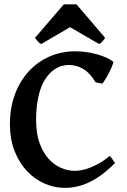

<svg xmlns="http://www.w3.org/2000/svg" viewBox="-20 -872 598 906"><path d="M522.9 -103Q491.7 -71.3 461.4 -48.8Q431.2 -26.4 401.4 -12.2Q371.6 2 342.8 8.3Q314 14.6 286.1 14.6Q236.8 14.6 190.2 -5.9Q143.6 -26.4 107.2 -64.9Q70.8 -103.5 48.8 -159.4Q26.9 -215.3 26.9 -286.1Q26.9 -364.3 50.8 -427.7Q74.7 -491.2 116.7 -536.4Q158.7 -581.5 215.3 -606Q272 -630.4 337.4 -629.9Q363.8 -629.9 389.6 -626Q415.5 -622.1 439 -615.5Q462.4 -608.9 481.7 -600.1Q501 -591.3 513.7 -581.1Q515.6 -579.6 513.4 -572.3Q511.2 -564.9 506.8 -554.7Q502.4 -544.4 496.3 -532.5Q490.2 -520.5 483.9 -509.5Q477.5 -498.5 471.9 -489.7Q466.3 -481 462.4 -477.1L430.7 -483.9Q405.8 -526.9 373.8 -546.1Q341.8 -565.4 303.7 -565.4Q287.1 -565.4 269.3 -560.1Q251.5 -554.7 234.4 -542.5Q217.3 -530.3 201.9 -510.5Q186.5 -490.7 175 -461.9Q163.6 -433.1 157 -394Q150.4 -355 150.4 -304.2Q150.4 -241.7 166.7 -196.8Q183.1 -151.9 209.2 -122.8Q235.4 -93.8 267.8 -79.8Q300.3 -65.9 332.5 -65.9Q345.7 -65.9 363.5 -68.8Q381.3 -71.8 402.6 -79.8Q423.8 -87.9 447.8 -101.3Q471.7 -114.7 497.6 -136.2Q500 -134.3 503.9 -129.4Q507.8 -124.5 511.5 -119.1Q515.1 -113.8 518.3 -109.1Q521.5 -104.5 522.9 -103ZM476.1 -693.4Q470.2 -684.1 463.1 -676Q456.1 -668 447.8 -664.1L310.5 -743.7L174.3 -664.1Q166 -668 158.9 -676Q151.9 -684.1 145 -693.4L281.2 -851.6H340.8Z"/></svg>

Font: Gentium Basic
Style: Bold
Weight: 700
Designer: J. Victor Gaultney and Annie Olsen
Foundry: SIL International
Version: Version 1.100